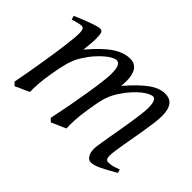

<svg xmlns="http://www.w3.org/2000/svg" viewBox="-91 -670 904 904"><g transform="rotate(45 360.5 -218.5)"><path d="M689.9 -35.2Q644.5 -8.8 614.7 5.6Q585 20 564 20Q549.8 20 539.8 4.6Q529.8 -10.7 529.8 -37.1Q529.8 -45.9 533.2 -67.9Q536.6 -89.8 541.5 -119.4Q546.4 -148.9 552.5 -182.6Q558.6 -216.3 563.5 -248.3Q568.4 -280.3 571.8 -307.6Q575.2 -335 575.2 -351.1Q575.2 -381.3 569.1 -394.3Q563 -407.2 554.2 -407.2Q544.9 -407.2 530.8 -400.6Q516.6 -394 499.5 -380.1Q482.4 -366.2 463.1 -344.5Q443.8 -322.8 424.8 -293Q414.1 -275.9 407 -259.3Q399.9 -242.7 395.3 -224.9Q390.6 -207 387.2 -187.3Q383.8 -167.5 379.9 -144Q373 -99.6 371.3 -67.9Q369.6 -36.1 371.1 -12.2Q364.3 -8.8 354.5 -4.6Q344.7 -0.5 334.5 3.9Q324.2 8.3 314.7 12.5Q305.2 16.6 298.8 20L283.2 4.9Q293.9 -44.9 304 -98.6Q314 -152.3 321.8 -200.4Q329.6 -248.5 334.2 -286.1Q338.9 -323.7 338.9 -341.8Q338.9 -378.9 331.3 -393.1Q323.7 -407.2 310.1 -407.2Q303.7 -407.2 290.5 -400.9Q277.3 -394.5 260.3 -380.6Q243.2 -366.7 223.9 -345.2Q204.6 -323.7 186 -293.9Q175.8 -278.3 168.7 -261.7Q161.6 -245.1 156.5 -226.8Q151.4 -208.5 147.2 -188Q143.1 -167.5 139.2 -144Q131.3 -99.6 129.2 -67.6Q127 -35.6 127.9 -12.2Q121.6 -8.8 112.1 -4.6Q102.5 -0.5 92.5 3.9Q82.5 8.3 73.2 12.5Q64 16.6 58.1 20L42 4.9Q48.8 -29.3 55.4 -66.7Q62 -104 68.1 -141.1Q74.2 -178.2 79.6 -213.6Q85 -249 88.9 -279.3Q92.8 -309.6 95 -333.3Q97.2 -356.9 97.2 -371.1Q97.2 -382.3 95.7 -388.9Q94.2 -395.5 91.6 -399.2Q88.9 -402.8 85.4 -403.8Q82 -404.8 78.1 -404.8Q73.7 -404.8 64.9 -402.8Q56.2 -400.9 47.4 -398.4Q38.6 -396 25.9 -392.1L20 -411.1Q40.5 -419.9 61 -428.2Q81.5 -436.5 99.1 -442.9Q116.7 -449.2 129.9 -453.1Q143.1 -457 148.9 -457Q156.2 -457 160.6 -454.6Q165 -452.1 167.2 -446Q169.4 -439.9 170.2 -429Q170.9 -418 170.9 -400.9Q170.9 -395.5 170.2 -387.5Q169.4 -379.4 168.7 -369.9Q168 -360.4 166.7 -350.1Q165.5 -339.8 165 -331.1Q193.8 -365.2 219 -389.4Q244.1 -413.6 266.8 -428.5Q289.6 -443.4 310.3 -450.2Q331.1 -457 351.1 -457Q369.1 -457 381.3 -449.7Q393.6 -442.4 400.4 -430.2Q407.2 -418 410.2 -402.6Q413.1 -387.2 413.1 -371.1Q413.1 -361.8 412.6 -354.2Q412.1 -346.7 411.1 -335.9Q439.5 -368.7 463.4 -391.6Q487.3 -414.6 508.1 -429.2Q528.8 -443.8 547.6 -450.4Q566.4 -457 585 -457Q599.1 -457 610.8 -452.4Q622.6 -447.8 630.9 -437.5Q639.2 -427.2 643.6 -410.9Q647.9 -394.5 647.9 -371.1Q647.9 -352.5 644.8 -326.4Q641.6 -300.3 636.7 -271Q631.8 -241.7 626.5 -210.9Q621.1 -180.2 616.2 -152.6Q611.3 -125 608.2 -102.3Q605 -79.6 605 -65.9Q605 -49.3 609.9 -43.7Q614.7 -38.1 623 -38.1Q637.2 -38.1 651.1 -41.7Q665 -45.4 685.1 -53.2Z"/></g></svg>

Font: Akkhara
Style: Italic
Weight: 400
Italic angle: -7°
Designer: J. Victor Gaultney
Version: Version 1.00 June 13, 2006, initial release